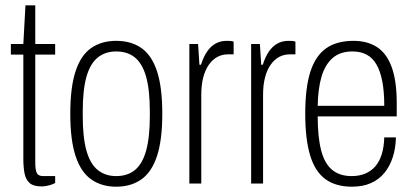

<svg xmlns="http://www.w3.org/2000/svg" viewBox="-20 -692 1556 724"><path d="M137 11Q106 11 91.5 -2Q77 -15 72.5 -38.5Q68 -62 68 -93V-486H21V-526H68L76 -672H113V-526H188V-486H113V-79Q113 -52 118.5 -40Q124 -28 143 -28H188V-2Q181 2 171.5 5Q162 8 153 9.5Q144 11 137 11Z M418 12Q363 12 324 -15.5Q285 -43 265 -103.5Q245 -164 245 -263Q245 -363 265 -423.5Q285 -484 324 -511Q363 -538 418 -538Q474 -538 513 -511Q552 -484 572 -423.5Q592 -363 592 -263Q592 -164 572 -103.5Q552 -43 513 -15.5Q474 12 418 12ZM418 -28Q461 -28 489 -51Q517 -74 531 -124Q545 -174 545 -255V-271Q545 -353 531 -402.5Q517 -452 489 -475Q461 -498 418 -498Q377 -498 348.5 -475Q320 -452 306 -402.5Q292 -353 292 -271V-255Q292 -174 306 -124Q320 -74 348.5 -51Q377 -28 418 -28Z M694 0V-526H727L732 -448H738Q747 -477 760.5 -497Q774 -517 792.5 -527.5Q811 -538 835 -538Q844 -538 850 -537.5Q856 -537 861 -535V-487H839Q818 -487 800 -477.5Q782 -468 768 -448.5Q754 -429 746.5 -400.5Q739 -372 739 -334V0Z M927 0V-526H960L965 -448H971Q980 -477 993.5 -497Q1007 -517 1025.5 -527.5Q1044 -538 1068 -538Q1077 -538 1083 -537.5Q1089 -537 1094 -535V-487H1072Q1051 -487 1033 -477.5Q1015 -468 1001 -448.5Q987 -429 979.5 -400.5Q972 -372 972 -334V0Z M1307 12Q1246 12 1207 -16.5Q1168 -45 1149.5 -106Q1131 -167 1131 -263Q1131 -362 1150.5 -422Q1170 -482 1210 -510Q1250 -538 1313 -538Q1365 -538 1401.5 -514.5Q1438 -491 1457 -439Q1476 -387 1476 -303V-253H1178Q1178 -175 1191 -125Q1204 -75 1232.5 -51.5Q1261 -28 1306 -28Q1335 -28 1357.5 -37.5Q1380 -47 1395.5 -65Q1411 -83 1419.5 -110.5Q1428 -138 1429 -174H1473Q1472 -133 1461 -99Q1450 -65 1429.5 -40Q1409 -15 1378.5 -1.5Q1348 12 1307 12ZM1178 -293H1429Q1429 -347 1421.5 -385.5Q1414 -424 1399.5 -449Q1385 -474 1362.5 -486Q1340 -498 1309 -498Q1262 -498 1233.5 -472.5Q1205 -447 1192 -401.5Q1179 -356 1178 -293Z"/></svg>

Font: Archivo Condensed Thin
Style: Regular
Weight: 250
Width: 3
Designer: Hector Gatti
Foundry: Omnibus-Type
Version: Version 2.001